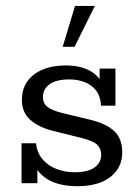

<svg xmlns="http://www.w3.org/2000/svg" viewBox="-20 -634 482 664"><path d="M249.1 10Q183.7 10 144.3 -14.1Q104.9 -38.2 90 -84.5L109.3 -91.5V-0.4H54.5V-138.6H104.4Q108.1 -105.6 127.3 -83Q146.6 -60.4 175.9 -49.4Q205.2 -38.3 237.5 -38.3Q283.7 -38.3 306.9 -54.8Q330 -71.3 330 -99.1Q330 -119.4 316.4 -133.2Q302.8 -146.9 259.8 -157.4L163.9 -181.2Q113.2 -194 84.5 -219.8Q55.7 -245.5 55.7 -288.7Q55.7 -325.3 74.3 -352.1Q93 -378.8 127.4 -393.3Q161.7 -407.7 207.9 -407.7Q260.4 -407.7 295.2 -386.8Q329.9 -365.8 342 -324.4L324.5 -321.8V-396.7H379.2V-268.5H329.4Q327.5 -302 311.6 -321.9Q295.7 -341.8 271.2 -350.6Q246.8 -359.4 220.5 -359.4Q174.4 -359.4 151.4 -342.5Q128.4 -325.6 128.4 -298.2Q128.4 -277 143.9 -264.5Q159.4 -252.1 196.2 -243L292.1 -219.8Q347 -206.8 374.8 -180.9Q402.7 -154.9 402.7 -107.2Q402.7 -71.1 383.7 -44.8Q364.6 -18.4 330.5 -4.2Q296.3 10 249.1 10ZM196.8 -472.2 239.5 -613.5H308.1L237.8 -472.2Z"/></svg>

Font: Rokkitt SemiBold
Style: Regular
Weight: 600
Designer: Vernon Adams
Foundry: Vernon Adams
Version: Version 3.103